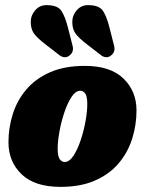

<svg xmlns="http://www.w3.org/2000/svg" viewBox="-20 -719 566 749"><path d="M311 -462Q411 -462 461.8 -412.5Q512.5 -363 512.5 -288.5Q512.5 -231 495.5 -177.5Q478.5 -124 442.8 -81.8Q407 -39.5 350.8 -14.8Q294.5 10 216 10Q115.5 10 64.2 -39.2Q13 -88.5 13 -164Q13 -221 30 -274.5Q47 -328 83 -370.2Q119 -412.5 175.5 -437.2Q232 -462 311 -462ZM232 -87Q250.5 -87 266.5 -111.2Q282.5 -135.5 294.8 -172.2Q307 -209 313.8 -247Q320.5 -285 320.5 -312.5Q320.5 -342.5 312.8 -353.8Q305 -365 293.5 -365Q275 -365 259 -340.8Q243 -316.5 230.8 -279.8Q218.5 -243 211.8 -205Q205 -167 205 -139.5Q205 -109.5 213 -98.2Q221 -87 232 -87ZM244.5 -613.5 263 -541Q269.5 -516.5 251 -502.5Q242 -495 231.8 -495.8Q221.5 -496.5 213 -503L160.5 -543.5Q124 -571.5 112 -589Q100 -606.5 100 -633Q100 -659.5 117.5 -679.2Q135 -699 161 -699Q205.5 -699 220 -676Q234.5 -653 244.5 -613.5ZM406.5 -613.5 425 -541Q431.5 -516.5 413 -502.5Q404 -495 393.8 -495.8Q383.5 -496.5 375 -503L322.5 -543.5Q286 -571.5 274 -589Q262 -606.5 262 -633Q262 -659.5 279.5 -679.2Q297 -699 323 -699Q367.5 -699 382 -676.2Q396.5 -653.5 406.5 -613.5Z"/></svg>

Font: Fraunces 144pt SuperSoft Black
Style: Italic
Weight: 900
Italic angle: -16°
Version: Version 1.000;[b76b70a41]